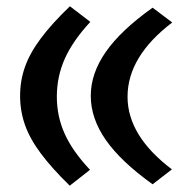

<svg xmlns="http://www.w3.org/2000/svg" viewBox="-20 -571 602 602"><path d="M199.2 -551.3 263.2 -502.4Q208.5 -443.4 183.3 -387.2Q158.2 -331.1 158.2 -267.6Q158.2 -206.1 182.9 -151.4Q207.5 -96.7 262.2 -38.6L198.7 11.2Q142.6 -43.5 108.2 -89.6Q73.7 -135.7 58.3 -179.4Q43 -223.1 43 -270.5Q43 -317.9 58.3 -361.3Q73.7 -404.8 108.2 -450.9Q142.6 -497.1 199.2 -551.3ZM458.5 -546.9 520 -500.5Q379.9 -394 379.9 -267.6Q379.9 -145 519 -40L458.5 6.8Q358.9 -64.5 311.8 -132.1Q264.6 -199.7 264.6 -270.5Q264.6 -340.8 311.8 -408.4Q358.9 -476.1 458.5 -546.9Z"/></svg>

Font: Pinar-DS2-FD Bold
Style: Regular
Weight: 700
Designer: Amin Abedi
Version: Version 3.000